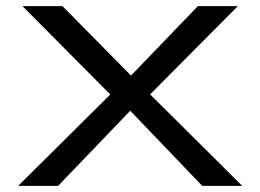

<svg xmlns="http://www.w3.org/2000/svg" viewBox="-20 -604 846 624"><path d="M338.4 -296.9 53.2 -584H183.1L405.8 -358.4L623 -584H752.9L467.8 -297.4L767.1 0H637.2L403.3 -244.1L168.9 0H39.1Z"/></svg>

Font: Michroma+
Style: Regular
Weight: 400
Designer: beogot
Foundry: beogot
Version: Version